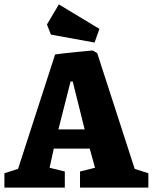

<svg xmlns="http://www.w3.org/2000/svg" viewBox="-24 -851 693 871"><path d="M-4 -65 58 -85 226 -604Q253 -608 312.5 -614Q372 -620 395 -622Q398 -622 417 -610L587 -85L649 -65V0H339V-73L407 -90L383 -177H220L201 -90L270 -73V0H-4ZM241 -264H360L306 -481H296ZM405 -658 207 -694 189 -740 243 -831 427 -720Z"/></svg>

Font: Grenze ExtraBold
Style: Regular
Weight: 800
Designer: Renata Polastri
Foundry: Omnibus-Type
Version: Version 1.002; ttfautohint (v1.8)